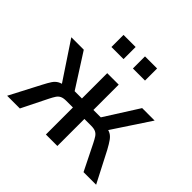

<svg xmlns="http://www.w3.org/2000/svg" viewBox="-171 -909 1100 1100"><g transform="rotate(45 379.0 -359.0)"><path d="M18 0 115 -186Q131 -217 143 -235Q155 -253 172 -262.5Q189 -272 219 -276L203 -253L41 -497H142L273 -292H332V-497H425V-292H485L615 -497H716L555 -253L539 -276Q568 -272 583.5 -263.5Q599 -255 612 -237Q625 -219 643 -186L739 0H637L559 -157Q548 -179 539 -192.5Q530 -206 516.5 -212.5Q503 -219 479 -219H425V0H332V-219H279Q255 -219 241.5 -212.5Q228 -206 219 -192.5Q210 -179 199 -157L121 0ZM417 -620V-718H515V-620ZM243 -620V-718H341V-620Z"/></g></svg>

Font: Nunito Sans 7pt Condensed Medium
Style: Regular
Weight: 500
Width: 3
Designer: Vernon Adams
Foundry: Vernon Adams
Version: Version 3.101;gftools[0.9.27]